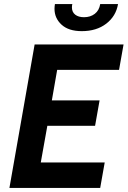

<svg xmlns="http://www.w3.org/2000/svg" viewBox="-20 -917 623 937"><path d="M26 0 149 -700H583L561 -576H259L233 -427H466L444 -303H211L179 -124H491L469 0ZM379 -765Q315 -765 280.5 -796.5Q246 -828 246 -874Q246 -879 246.5 -885Q247 -891 248 -897H333Q332 -894 331.5 -890Q331 -886 331 -881Q331 -858 347 -845.5Q363 -833 390 -833Q421 -833 442.5 -849.5Q464 -866 469 -897H556Q546 -838 498.5 -801.5Q451 -765 379 -765Z"/></svg>

Font: Cabin VF Beta
Style: Italic
Weight: 400
Italic angle: -7°
Designer: Pablo Impallari
Foundry: Pablo Impallari. http://www.impallari.com Igino Marini. http://www.ikern.com
Version: Version 2.300